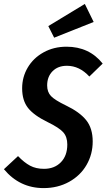

<svg xmlns="http://www.w3.org/2000/svg" viewBox="-42 -943 543 978"><path d="M390.1 -922.9 435.1 -831.1 233.9 -751 204.1 -810.1ZM296.9 -705.1Q412.6 -705.1 481 -619.1L413.1 -553.2Q362.8 -607.9 298.8 -607.9Q252.9 -607.9 225.6 -580.1Q198.2 -552.2 198.2 -507.8Q198.2 -474.1 217.8 -453.6Q237.3 -433.1 293.9 -405.8Q363.3 -372.6 396.7 -331.3Q430.2 -290 430.2 -222.2Q430.2 -157.2 398.9 -103Q367.7 -48.8 310.1 -16.8Q252.4 15.1 180.2 15.1Q58.1 15.1 -22 -81.1L49.8 -147.9Q81.1 -115.2 111.1 -99.1Q141.1 -83 182.1 -83Q235.4 -83 268.1 -116.5Q300.8 -149.9 300.8 -207Q300.8 -246.1 280 -269.3Q259.3 -292.5 201.2 -320.8Q130.9 -355 100.8 -393.1Q70.8 -431.2 70.8 -493.2Q70.8 -550.8 99.4 -599.1Q127.9 -647.5 179.9 -676.3Q231.9 -705.1 296.9 -705.1Z"/></svg>

Font: Fira Sans Compressed Medium
Style: Italic
Weight: 500
Width: 3
Italic angle: -8°
Designer: Carrois Corporate & Edenspiekermann AG
Foundry: Carrois Corporate GbR & Edenspiekermann AG
Version: Version 4.203;PS 004.203;hotconv 1.0.88;makeotf.lib2.5.64775